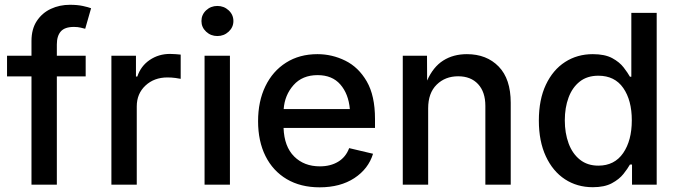

<svg xmlns="http://www.w3.org/2000/svg" viewBox="-20 -782 2873 813"><path d="M342.8 -545.9V-458.5H220.7V0H113.3V-458.5H9.8V-545.9H113.3V-608.4Q113.3 -659.2 136 -693.4Q158.7 -727.5 195.6 -744.6Q232.4 -761.7 275.9 -761.7Q308.1 -761.7 331.3 -756.6Q354.5 -751.5 365.7 -747.1L340.8 -660.2Q333 -662.1 321.3 -665Q309.6 -668 293 -668Q254.4 -668 237.5 -648.9Q220.7 -629.9 220.7 -593.8V-545.9Z M451.7 0V-545.9H555.7V-458H561.5Q576.2 -502.4 614 -528.1Q651.9 -553.7 699.7 -553.7Q710 -553.7 723.4 -552.7Q736.8 -551.8 745.1 -550.8V-448.2Q739.3 -449.7 722.7 -451.9Q706.1 -454.1 689 -454.1Q632.8 -454.1 595.9 -419.7Q559.1 -385.3 559.1 -331.5V0Z M846.2 0V-545.9H953.6V0ZM900.4 -629.4Q872.6 -629.4 852.8 -647.9Q833 -666.5 833 -692.9Q833 -719.7 852.8 -738.3Q872.6 -756.8 900.4 -756.8Q928.2 -756.8 948.2 -738.3Q968.3 -719.7 968.3 -692.9Q968.3 -666.5 948.2 -647.9Q928.2 -629.4 900.4 -629.4Z M1333.5 11.2Q1252.9 11.2 1194.3 -23.4Q1135.7 -58.1 1104.2 -121.1Q1072.8 -184.1 1072.8 -269Q1072.8 -353 1103.8 -417Q1134.8 -481 1191.4 -516.8Q1248 -552.7 1324.2 -552.7Q1386.2 -552.7 1442.1 -525.1Q1498 -497.6 1533 -437.3Q1567.9 -377 1567.9 -278.3V-240.2H1180.7Q1183.6 -161.1 1225.6 -119.4Q1267.6 -77.6 1334.5 -77.6Q1379.4 -77.6 1411.9 -97.2Q1444.3 -116.7 1458.5 -154.8L1559.6 -130.9Q1540 -66.9 1480.5 -27.8Q1420.9 11.2 1333.5 11.2ZM1181.2 -320.3H1461.4Q1455.6 -384.8 1421.1 -424.3Q1386.7 -463.9 1324.7 -463.9Q1260.3 -463.9 1222.9 -421.6Q1185.5 -379.4 1181.2 -320.3Z M1793 -323.2V0H1685.5V-545.9H1788.1L1788.6 -440.9Q1814 -498.5 1856.7 -525.6Q1899.4 -552.7 1957 -552.7Q2040.5 -552.7 2091.6 -500.2Q2142.6 -447.8 2142.6 -346.7V0H2035.2V-333.5Q2035.2 -392.6 2004.4 -425.8Q1973.6 -459 1919.9 -459Q1865.2 -459 1829.1 -423.6Q1793 -388.2 1793 -323.2Z M2490.2 10.7Q2423.8 10.7 2372.3 -22.9Q2320.8 -56.6 2291.3 -120.1Q2261.7 -183.6 2261.7 -271.5Q2261.7 -360.4 2291.5 -423.3Q2321.3 -486.3 2372.8 -519.5Q2424.3 -552.7 2490.2 -552.7Q2541 -552.7 2572.3 -535.9Q2603.5 -519 2620.8 -496.3Q2638.2 -473.6 2647.5 -457H2653.3V-727.5H2760.7V0H2656.2V-85.4H2647.5Q2637.7 -67.9 2619.9 -45.4Q2602.1 -22.9 2570.8 -6.1Q2539.6 10.7 2490.2 10.7ZM2513.7 -80.6Q2582 -80.6 2618.7 -133.8Q2655.3 -187 2655.3 -272.5Q2655.3 -357.4 2619.1 -409.4Q2583 -461.4 2513.7 -461.4Q2466.3 -461.4 2434.8 -436.5Q2403.3 -411.6 2387.5 -368.9Q2371.6 -326.2 2371.6 -272.5Q2371.6 -218.3 2387.7 -174.8Q2403.8 -131.3 2435.5 -106Q2467.3 -80.6 2513.7 -80.6Z"/></svg>

Font: Inter Medium
Style: Regular
Weight: 500
Designer: Rasmus Andersson
Foundry: rsms
Version: Version 4.001;git-9221beed3